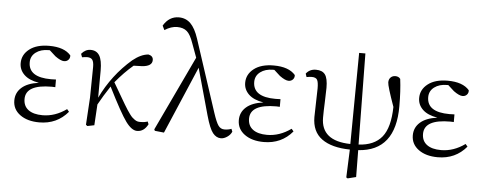

<svg xmlns="http://www.w3.org/2000/svg" viewBox="-60 -964 3371 1342"><g transform="rotate(5 1625.5 -293.5)"><path d="M421.9 -95.7 436.5 -78.1Q359.4 13.7 235.4 13.7Q152.3 13.7 100.6 -23.9Q48.8 -61.5 48.8 -124Q48.8 -178.7 89.4 -214.8Q129.9 -251 209 -261.7Q139.6 -273.4 105 -307.1Q70.3 -340.8 70.3 -387.7Q70.3 -447.3 120.6 -486.3Q170.9 -525.4 258.8 -525.4Q365.2 -525.4 411.1 -471.7Q413.1 -453.1 401.4 -440.4Q389.6 -427.7 371.1 -427.7Q347.7 -427.7 308.6 -456.1L265.6 -495.1H256.8Q202.1 -495.1 167.5 -468.8Q132.8 -442.4 132.8 -399.4Q132.8 -293.9 291 -293.9Q317.4 -293.9 326.2 -294.9V-241.2Q316.4 -242.2 301.8 -242.2Q119.1 -242.2 119.1 -140.6Q119.1 -90.8 154.3 -64.5Q189.5 -38.1 253.9 -38.1Q341.8 -38.1 421.9 -95.7Z M990.2 -58.6 998 -40Q970.7 13.7 921.9 13.7Q883.8 13.7 842.3 -43Q800.8 -99.6 710.9 -279.3Q663.1 -207 629.9 -146.5Q628.9 -123 621.1 0L573.2 9.8L562.5 2L574.2 -189.5L577.1 -405.3Q577.1 -440.4 566.4 -455.1Q555.7 -469.7 530.3 -469.7Q517.6 -469.7 494.1 -465.8L485.4 -489.3Q512.7 -522.5 549.8 -522.5Q591.8 -522.5 611.8 -489.7Q631.8 -457 631.8 -383.8Q631.8 -373 631.3 -298.8Q630.9 -224.6 630.9 -194.3Q710 -358.4 844.7 -474.6Q904.3 -522.5 956.1 -525.4Q988.3 -517.6 988.3 -489.3Q988.3 -445.3 917 -440.4L858.4 -438.5Q794.9 -384.8 734.4 -311.5Q749 -286.1 768.1 -253.9Q787.1 -221.7 797.4 -203.6Q807.6 -185.5 821.8 -162.1Q835.9 -138.7 844.2 -126Q852.5 -113.3 863.3 -98.6Q874 -84 881.8 -76.7Q889.6 -69.3 899.4 -62.5Q909.2 -55.7 918 -53.2Q926.8 -50.8 937.5 -50.8Q971.7 -50.8 990.2 -58.6Z M1578.1 -58.6 1585.9 -39.1Q1576.2 -16.6 1553.7 -1.5Q1531.2 13.7 1509.8 13.7Q1477.5 13.7 1453.1 -16.6Q1428.7 -46.9 1403.3 -137.7L1312.5 -463.9L1110.4 8.8L1045.9 2L1041 -7.8L1289.1 -532.2L1252.9 -630.9Q1232.4 -690.4 1207 -712.4Q1181.6 -734.4 1138.7 -734.4Q1095.7 -734.4 1050.8 -705.1L1036.1 -735.4Q1076.2 -802.7 1144.5 -802.7Q1193.4 -802.7 1226.6 -770Q1259.8 -737.3 1283.2 -666L1449.2 -159.2Q1470.7 -93.8 1486.8 -71.8Q1502.9 -49.8 1529.3 -49.8Q1556.6 -49.8 1578.1 -58.6Z M1997.1 -95.7 2011.7 -78.1Q1934.6 13.7 1810.5 13.7Q1727.5 13.7 1675.8 -23.9Q1624 -61.5 1624 -124Q1624 -178.7 1664.6 -214.8Q1705.1 -251 1784.2 -261.7Q1714.8 -273.4 1680.2 -307.1Q1645.5 -340.8 1645.5 -387.7Q1645.5 -447.3 1695.8 -486.3Q1746.1 -525.4 1834 -525.4Q1940.4 -525.4 1986.3 -471.7Q1988.3 -453.1 1976.6 -440.4Q1964.8 -427.7 1946.3 -427.7Q1922.9 -427.7 1883.8 -456.1L1840.8 -495.1H1832Q1777.3 -495.1 1742.7 -468.8Q1708 -442.4 1708 -399.4Q1708 -293.9 1866.2 -293.9Q1892.6 -293.9 1901.4 -294.9V-241.2Q1891.6 -242.2 1877 -242.2Q1694.3 -242.2 1694.3 -140.6Q1694.3 -90.8 1729.5 -64.5Q1764.6 -38.1 1829.1 -38.1Q1917 -38.1 1997.1 -95.7Z M2464.8 -665 2472.7 -26.4Q2582 -32.2 2635.7 -98.1Q2689.5 -164.1 2692.4 -309.6Q2641.6 -452.1 2641.6 -477.5Q2641.6 -500 2654.8 -512.7Q2668 -525.4 2687.5 -525.4Q2710.9 -525.4 2722.7 -508.8Q2733.4 -425.8 2733.4 -318.4Q2734.4 -3.9 2473.6 12.7L2475.6 201.2L2417 215.8L2407.2 210L2415 13.7Q2287.1 11.7 2217.8 -38.6Q2148.4 -88.9 2148.4 -191.4Q2148.4 -229.5 2150.9 -296.9Q2153.3 -364.3 2153.3 -392.6Q2153.3 -436.5 2144 -452.6Q2134.8 -468.8 2105.5 -468.8Q2092.8 -468.8 2069.3 -464.8L2061.5 -488.3Q2086.9 -521.5 2130.9 -521.5Q2175.8 -521.5 2195.3 -494.6Q2214.8 -467.8 2214.8 -402.3Q2214.8 -366.2 2211.9 -301.3Q2209 -236.3 2209 -192.4Q2209 -29.3 2415 -25.4L2420.9 -665Z M3217.8 -95.7 3232.4 -78.1Q3155.3 13.7 3031.2 13.7Q2948.2 13.7 2896.5 -23.9Q2844.7 -61.5 2844.7 -124Q2844.7 -178.7 2885.3 -214.8Q2925.8 -251 3004.9 -261.7Q2935.5 -273.4 2900.9 -307.1Q2866.2 -340.8 2866.2 -387.7Q2866.2 -447.3 2916.5 -486.3Q2966.8 -525.4 3054.7 -525.4Q3161.1 -525.4 3207 -471.7Q3209 -453.1 3197.3 -440.4Q3185.5 -427.7 3167 -427.7Q3143.6 -427.7 3104.5 -456.1L3061.5 -495.1H3052.7Q2998 -495.1 2963.4 -468.8Q2928.7 -442.4 2928.7 -399.4Q2928.7 -293.9 3086.9 -293.9Q3113.3 -293.9 3122.1 -294.9V-241.2Q3112.3 -242.2 3097.7 -242.2Q2915 -242.2 2915 -140.6Q2915 -90.8 2950.2 -64.5Q2985.4 -38.1 3049.8 -38.1Q3137.7 -38.1 3217.8 -95.7Z"/></g></svg>

Font: GenYoMin TW TTF Light
Style: Regular
Weight: 300
Version: Version 1.300